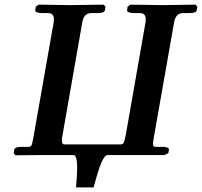

<svg xmlns="http://www.w3.org/2000/svg" viewBox="-20 -667 869 826"><path d="M729 -570.8 641.1 -71.8Q638.2 -54.2 638.2 -45.9Q638.2 -35.2 649.9 -35.2H681.2Q692.4 -35.2 700 -32Q707.5 -28.8 707 -23.9L704.1 -7.8L687 0H568.8H517.1H442.9Q430.2 0.5 416 33.2Q401.9 65.9 382.8 139.2H307.1Q312 80.6 312 56.2Q312 0 295.9 0H173.8L45.9 1L39.1 -7.8L41 -22Q42.5 -35.2 73.2 -35.2H102.1Q111.3 -35.2 115 -41.3Q118.7 -47.4 123 -71.8L210.9 -570.8Q211.9 -577.1 211.9 -585Q211.9 -610.8 186 -610.8H160.2Q147.5 -610.8 138.9 -614.3Q130.4 -617.7 131.8 -623L133.8 -638.2L146 -647Q245.1 -645 284.2 -645L425.8 -647L434.1 -638.2L431.2 -623Q429.7 -610.8 399.9 -610.8H374Q340.3 -610.8 334 -570.8L249 -85.9Q246.1 -74.2 246.1 -64Q246.1 -45.9 255.9 -45.9H500Q508.8 -45.9 512.5 -53.7Q516.1 -61.5 521 -85.9L606 -570.8Q606.9 -577.1 606.9 -585Q606.9 -610.8 581.1 -610.8H555.2Q542.5 -610.8 533.9 -614.3Q525.4 -617.7 526.9 -623L528.8 -638.2L541 -647Q640.1 -645 679.2 -645L820.8 -647L829.1 -638.2L826.2 -623Q824.7 -610.8 794.9 -610.8H769Q735.4 -610.8 729 -570.8Z"/></svg>

Font: Linux Libertine
Style: Bold Italic
Weight: 700
Italic angle: -11.5°
Designer: Philipp H. Poll
Foundry: Philipp H. Poll
Version: Version 4.0.5